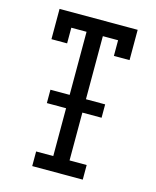

<svg xmlns="http://www.w3.org/2000/svg" viewBox="-111 -812 722 888"><g transform="rotate(15 250.0 -367.5)"><path d="M129 0V-70H211V-299H119V-363H211V-665H138V-590H63V-735H437V-590H362V-665H289V-363H381V-299H289V-70H371V0Z"/></g></svg>

Font: Iosevka Curly Slab
Style: Regular
Weight: 400
Monospace: yes
Designer: Belleve Invis
Foundry: Belleve Invis
Version: Version 22.1.2; ttfautohint (v1.8.4)